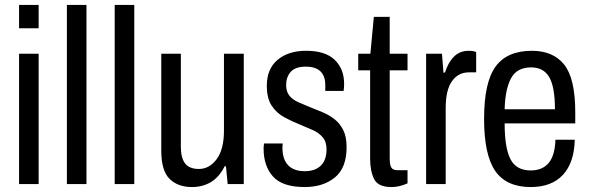

<svg xmlns="http://www.w3.org/2000/svg" viewBox="-20 -743 2378 775"><path d="M57 -629V-723H136V-629ZM57 0V-526H136V0Z M250 0V-723H329V0Z M443 0V-723H522V0Z M755 12Q698 12 664.5 -21Q631 -54 631 -134V-526H710V-151Q710 -106 727 -83.5Q744 -61 783 -61Q825 -61 854.5 -100.5Q884 -140 884 -216V-526H964V0H899L892 -72H887Q864 -27 830.5 -7.5Q797 12 755 12Z M1210 12Q1120 12 1082 -30.5Q1044 -73 1044 -143Q1044 -148 1044.5 -153.5Q1045 -159 1046 -164H1121Q1121 -158 1120.5 -153.5Q1120 -149 1120 -144Q1121 -98 1144 -75Q1167 -52 1210 -52Q1252 -52 1275 -74.5Q1298 -97 1298 -140Q1298 -171 1282.5 -189Q1267 -207 1242.5 -218Q1218 -229 1191 -240Q1158 -253 1127 -270Q1096 -287 1076.5 -316.5Q1057 -346 1057 -397Q1057 -465 1100.5 -501.5Q1144 -538 1216 -538Q1293 -538 1331 -501.5Q1369 -465 1369 -405Q1369 -398 1368.5 -390Q1368 -382 1367 -376H1293V-399Q1293 -474 1214 -474Q1172 -474 1153.5 -453Q1135 -432 1135 -400Q1135 -373 1148 -357Q1161 -341 1183 -331Q1205 -321 1230 -311Q1256 -301 1282 -290Q1308 -279 1330 -262Q1352 -245 1365.5 -218Q1379 -191 1379 -149Q1379 -65 1331.5 -26.5Q1284 12 1210 12Z M1560 12Q1506 12 1490 -20.5Q1474 -53 1474 -102V-459H1426V-526H1475L1489 -675H1553V-526H1625V-459H1553V-102Q1553 -78 1559.5 -67Q1566 -56 1584 -56H1625V-3Q1592 12 1560 12Z M1700 0V-526H1764L1770 -450H1776Q1789 -491 1812.5 -514.5Q1836 -538 1872 -538Q1890 -538 1902 -533V-451H1873Q1830 -451 1804.5 -415.5Q1779 -380 1779 -306V0Z M2122 12Q2024 12 1979 -53Q1934 -118 1934 -263Q1934 -411 1980.5 -474.5Q2027 -538 2127 -538Q2213 -538 2257.5 -482Q2302 -426 2302 -290V-245H2017Q2017 -146 2040.5 -100.5Q2064 -55 2122 -55Q2169 -55 2194.5 -85Q2220 -115 2222 -179H2300Q2298 -87 2252.5 -37.5Q2207 12 2122 12ZM2017 -302H2220Q2220 -392 2197 -431.5Q2174 -471 2124 -471Q2066 -471 2042.5 -426.5Q2019 -382 2017 -302Z"/></svg>

Font: Archivo Condensed
Style: Regular
Weight: 400
Width: 3
Designer: Hector Gatti
Foundry: Omnibus-Type
Version: Version 2.001; ttfautohint (v1.8.3)